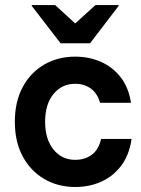

<svg xmlns="http://www.w3.org/2000/svg" viewBox="-20 -736 562 766"><path d="M280 10Q210.8 10 156.2 -22.1Q101.7 -54.2 70.4 -112.5Q39.2 -170.8 39.2 -250Q39.2 -330 70.4 -388.3Q101.7 -446.7 156.2 -478.3Q210.8 -510 280 -510Q335.8 -510 382.9 -489.2Q430 -468.3 461.7 -427.5Q493.3 -386.7 502.5 -325.8H379.2Q368.3 -364.2 342.1 -382.9Q315.8 -401.7 280 -401.7Q226.7 -401.7 193.3 -360.8Q160 -320 160 -250Q160 -180.8 193.3 -139.6Q226.7 -98.3 280 -98.3Q318.3 -98.3 345.8 -118.3Q373.3 -138.3 383.3 -181.7H505Q495.8 -118.3 464.2 -75.8Q432.5 -33.3 385 -11.7Q337.5 10 280 10ZM221.7 -563.3 106.7 -712.5V-715.8H200L280 -642.5L360.8 -715.8H453.3V-712.5L339.2 -563.3Z"/></svg>

Font: Funnel Sans SemiBold
Style: Regular
Weight: 600
Designer: NORD ID, Kristian Moeller
Foundry: Dicotype
Version: Version 1.000